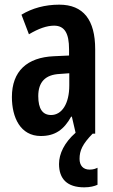

<svg xmlns="http://www.w3.org/2000/svg" viewBox="-20 -573 486 823"><path d="M321 108C321 73 333 45 377 0H388V-362C388 -487 338 -553 234 -553C173 -553 118 -538 72 -510L104 -426C146 -451 181 -463 212 -463C257 -463 276 -430 276 -362V-335L211 -332C96 -327 31 -268 31 -157C31 -70 67 10 155 10C216 10 254 -17 285 -73H288L304 -4C256 38 233 86 233 130C233 194 268 230 341 230C366 230 385 225 398 219V146C390 150 380 154 364 154C336 154 321 136 321 108ZM236 -256 277 -259V-207C277 -128 245 -80 199 -80C163 -80 144 -106 144 -161C144 -221 174 -253 236 -256Z"/></svg>

Font: Noto Sans Armenian ExtraCondensed SemiBold
Style: Regular
Weight: 600
Width: 2
Designer: Monotype Design Team
Foundry: Monotype Imaging Inc.
Version: Version 2.008